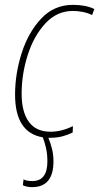

<svg xmlns="http://www.w3.org/2000/svg" viewBox="-20 -557 408 790"><path d="M112 213Q200 213 200 107Q200 78 193.5 53.5Q187 29 179 10Q182 10 185 10Q215 10 238.5 3.5Q262 -3 279 -12L280 -38Q233 -15 188 -15Q128 -15 98.5 -56Q69 -97 69 -171Q69 -252 94 -330.5Q119 -409 166.5 -460.5Q214 -512 280 -512Q299 -512 320 -508Q341 -504 359 -495L368 -520Q333 -537 280 -537Q202 -537 149 -480Q96 -423 69 -338Q42 -253 42 -168Q42 -11 156 8Q164 28 169.5 52.5Q175 77 175 107Q175 188 113 188Q90 188 77 181L74 205Q89 213 112 213Z"/></svg>

Font: Noto Sans Display SemiCondensed Thin
Style: Italic
Weight: 250
Width: 4
Designer: Monotype Design team
Foundry: Monotype Imaging Inc.
Version: 1.000